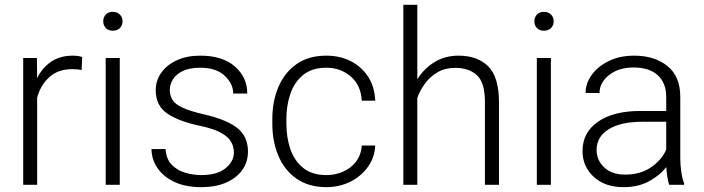

<svg xmlns="http://www.w3.org/2000/svg" viewBox="-20 -770 2934 800"><path d="M322.3 -532.2 320.3 -478.5Q311 -480 301.8 -481Q292.5 -481.9 281.2 -481.9Q222.2 -481.9 185.5 -448.7Q148.9 -415.5 134.8 -363.3V0H76.7V-528.3H133.8L134.8 -444.8Q156.2 -487.8 193.1 -512.9Q230 -538.1 283.7 -538.1Q307.6 -538.1 322.3 -532.2Z M410.2 -681.2Q410.2 -697.8 420.7 -709.2Q431.2 -720.7 450.2 -720.7Q468.8 -720.7 479.7 -709.2Q490.7 -697.8 490.7 -681.2Q490.7 -664.6 479.7 -653.3Q468.8 -642.1 450.2 -642.1Q431.2 -642.1 420.7 -653.3Q410.2 -664.6 410.2 -681.2ZM479 -528.3V0H420.4V-528.3Z M954.6 -134.8Q954.6 -156.7 943.8 -177.5Q933.1 -198.2 902.6 -215.8Q872.1 -233.4 813.5 -245.6Q725.1 -264.2 677 -296.9Q628.9 -329.6 628.9 -394.5Q628.9 -434.1 651.6 -466.6Q674.3 -499 716.1 -518.6Q757.8 -538.1 814.9 -538.1Q906.7 -538.1 958.5 -493.2Q1010.3 -448.2 1010.3 -380.4H951.7Q951.7 -420.9 916.3 -454.3Q880.9 -487.8 814.9 -487.8Q769.5 -487.8 741.5 -474.1Q713.4 -460.4 700.4 -439.2Q687.5 -418 687.5 -396Q687.5 -373 698 -355Q708.5 -336.9 738.8 -322.3Q769 -307.6 828.1 -293.9Q924.3 -272 968.8 -236.6Q1013.2 -201.2 1013.2 -138.2Q1013.2 -72.8 960.2 -31.5Q907.2 9.8 818.4 9.8Q751.5 9.8 705.1 -12.7Q658.7 -35.2 635 -71.5Q611.3 -107.9 611.3 -148.9H669.9Q672.4 -107.4 695.3 -83.7Q718.3 -60.1 751.7 -50.3Q785.2 -40.5 818.4 -40.5Q885.3 -40.5 919.9 -69.1Q954.6 -97.7 954.6 -134.8Z M1340.3 -40.5Q1377 -40.5 1409.4 -54.7Q1441.9 -68.8 1463.1 -96.2Q1484.4 -123.5 1487.3 -163.6H1543.5Q1541 -113.3 1512.7 -74.2Q1484.4 -35.2 1439.2 -12.7Q1394 9.8 1340.3 9.8Q1266.1 9.8 1215.8 -25.4Q1165.5 -60.5 1140.1 -120.4Q1114.7 -180.2 1114.7 -253.9V-274.4Q1114.7 -348.6 1140.4 -408.4Q1166 -468.3 1216.1 -503.2Q1266.1 -538.1 1339.8 -538.1Q1396.5 -538.1 1441.7 -515.1Q1486.8 -492.2 1513.9 -450.2Q1541 -408.2 1543.5 -350.6H1487.3Q1483.9 -414.6 1441.7 -451.2Q1399.4 -487.8 1339.8 -487.8Q1279.8 -487.8 1243.2 -457.8Q1206.5 -427.7 1189.9 -379.2Q1173.3 -330.6 1173.3 -274.4V-253.9Q1173.3 -197.8 1189.7 -149.2Q1206.1 -100.6 1242.9 -70.6Q1279.8 -40.5 1340.3 -40.5Z M1718.8 -750V-439.5Q1746.1 -483.9 1790 -511Q1834 -538.1 1890.6 -538.1Q1969.7 -538.1 2014.4 -493.4Q2059.1 -448.7 2059.1 -344.2V0H2000.5V-344.7Q2000.5 -426.3 1967 -456.8Q1933.6 -487.3 1876.5 -487.3Q1835 -487.3 1803.7 -469.2Q1772.5 -451.2 1751.2 -422.6Q1730 -394 1718.8 -361.8V0H1660.6V-750Z M2206.5 -681.2Q2206.5 -697.8 2217 -709.2Q2227.5 -720.7 2246.6 -720.7Q2265.1 -720.7 2276.1 -709.2Q2287.1 -697.8 2287.1 -681.2Q2287.1 -664.6 2276.1 -653.3Q2265.1 -642.1 2246.6 -642.1Q2227.5 -642.1 2217 -653.3Q2206.5 -664.6 2206.5 -681.2ZM2275.4 -528.3V0H2216.8V-528.3Z M2768.1 0Q2763.7 -13.7 2760.5 -33.4Q2757.3 -53.2 2756.3 -73.7Q2730 -40 2685.1 -15.1Q2640.1 9.8 2577.6 9.8Q2500.5 9.8 2453.9 -33.2Q2407.2 -76.2 2407.2 -140.6Q2407.2 -218.3 2471.7 -262.9Q2536.1 -307.6 2647.9 -307.6H2755.9V-367.2Q2755.9 -423.8 2720.9 -456.3Q2686 -488.8 2619.6 -488.8Q2558.1 -488.8 2518.1 -457.5Q2478 -426.3 2478 -382.3L2419.9 -382.8Q2419.9 -422.4 2445.3 -457.8Q2470.7 -493.2 2516.4 -515.6Q2562 -538.1 2622.6 -538.1Q2707 -538.1 2760.7 -495.1Q2814.5 -452.1 2814.5 -366.2V-110.8Q2814.5 -83.5 2818.6 -54.2Q2822.8 -24.9 2830.6 -6.3V0ZM2584.5 -42.5Q2647.9 -42.5 2692.4 -72.8Q2736.8 -103 2755.9 -146.5V-262.7H2656.2Q2566.4 -262.7 2516.1 -231.4Q2465.8 -200.2 2465.8 -145.5Q2465.8 -102.5 2497.6 -72.5Q2529.3 -42.5 2584.5 -42.5Z"/></svg>

Font: Vazirmatn RD FD ExtraLight
Style: Regular
Weight: 200
Designer: Saber Rastikerdar
Foundry: Saber Rastikerdar
Version: Version 33.003